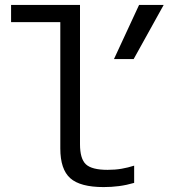

<svg xmlns="http://www.w3.org/2000/svg" viewBox="-20 -750 685 780"><path d="M401 10Q306 10 265.5 -26Q225 -62 225 -147V-660H25V-730H305V-164Q305 -105 329 -82.5Q353 -60 417 -60Q448 -60 474 -64.5Q500 -69 525 -77V-7Q494 2 463.5 6Q433 10 401 10ZM523 -510H443L545 -730H645Z"/></svg>

Font: M PLUS Code Latin 60
Style: Regular
Weight: 400
Width: 7
Monospace: yes
Designer: Coji Morishita
Foundry: UNDERFOREST DESIGN
Version: Version 1.005; ttfautohint (v1.8.3)